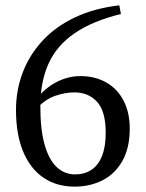

<svg xmlns="http://www.w3.org/2000/svg" viewBox="-20 -679 540 712"><path d="M258.4 -32.3Q293.6 -32.3 319 -49.2Q344.5 -66 358.2 -100.4Q372 -134.8 372 -186.6Q372 -266.2 340.1 -301.3Q308.2 -336.4 255.8 -336.4Q221.4 -336.4 184.1 -323.4Q146.8 -310.3 117.2 -277.3L100 -291.1Q133.5 -342.6 180.6 -369.7Q227.6 -396.8 278 -396.8Q332.4 -396.8 373.9 -373.3Q415.4 -349.8 438.2 -305.8Q461.1 -261.9 461.1 -202Q461.1 -130.9 434.3 -82.9Q407.5 -34.9 361.1 -10.9Q314.7 13.1 256.4 13.1Q189.9 13.1 140.9 -20.3Q91.9 -53.7 65.6 -117.5Q39.3 -181.3 39.3 -271.2Q39.3 -344.4 64.2 -409.9Q89.1 -475.5 137.7 -528Q186.2 -580.5 257.7 -614.4Q329.2 -648.3 422.4 -659.2L428.4 -627.1Q323.2 -601.3 257 -555.9Q190.7 -510.6 160.2 -443.4Q129.6 -376.2 129.6 -284.8Q129.6 -198.6 145.4 -142.8Q161.1 -86.9 190.1 -59.6Q219.1 -32.3 258.4 -32.3Z"/></svg>

Font: Adobe Variable Font Prototype
Style: Regular
Weight: 389
Designer: Frank Grießhammer
Foundry: Adobe
Version: Version 1.004;hotconv 1.0.113;makeotfexe 2.5.65598